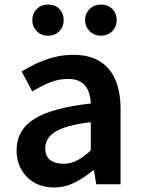

<svg xmlns="http://www.w3.org/2000/svg" viewBox="-20 -810 623 844"><path d="M217 14Q168 14 131.5 -7Q95 -28 74 -64.5Q53 -101 53 -149Q53 -239 131 -287.5Q209 -336 379 -355Q378 -385 368.5 -409.5Q359 -434 337.5 -448.5Q316 -463 279 -463Q237 -463 198 -447Q159 -431 122 -408L75 -496Q106 -515 141.5 -531.5Q177 -548 217.5 -558.5Q258 -569 302 -569Q372 -569 418 -541Q464 -513 487 -459.5Q510 -406 510 -329V0H403L393 -61H389Q352 -30 309 -8Q266 14 217 14ZM259 -90Q292 -90 320.5 -105.5Q349 -121 379 -149V-273Q304 -264 260 -248Q216 -232 197.5 -209.5Q179 -187 179 -159Q179 -122 201.5 -106Q224 -90 259 -90ZM191 -653Q161 -653 141.5 -673Q122 -693 122 -721Q122 -751 141.5 -770.5Q161 -790 191 -790Q222 -790 241 -770.5Q260 -751 260 -721Q260 -693 241 -673Q222 -653 191 -653ZM424 -653Q394 -653 374 -673Q354 -693 354 -721Q354 -751 374 -770.5Q394 -790 424 -790Q454 -790 473.5 -770.5Q493 -751 493 -721Q493 -693 473.5 -673Q454 -653 424 -653Z"/></svg>

Font: Noto Sans HK Thin SemiBold
Style: Regular
Weight: 600
Version: Version 2.004-H2;hotconv 1.0.118;makeotfexe 2.5.65603